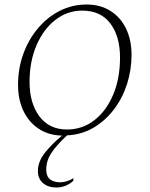

<svg xmlns="http://www.w3.org/2000/svg" viewBox="-20 -591 663 851"><path d="M229 240Q193 240 170.5 220.5Q148 201 148 167Q148 125 179.5 85.5Q211 46 255 10Q196 9 152 -20Q108 -49 84 -99Q60 -149 60 -215Q60 -288 83.5 -352.5Q107 -417 149 -466.5Q191 -516 246 -543.5Q301 -571 364 -571Q424 -571 469 -543Q514 -515 538.5 -464.5Q563 -414 563 -348Q563 -281 543 -218.5Q523 -156 485 -106Q447 -56 394.5 -25Q342 6 277 9Q231 52 208 86.5Q185 121 185 161Q185 190 201.5 203.5Q218 217 247 217Q260 217 275.5 212.5Q291 208 303 200H306L304 211Q293 222 273.5 231Q254 240 229 240ZM277 -17Q345 -17 398 -58Q451 -99 481.5 -171Q512 -243 512 -336Q512 -430 469 -487Q426 -544 345 -544Q278 -544 225 -502.5Q172 -461 141.5 -389.5Q111 -318 111 -228Q111 -134 154.5 -75.5Q198 -17 277 -17Z"/></svg>

Font: Spectral SC ExtraLight
Style: Italic
Weight: 275
Italic angle: -10°
Designer: Jean-Baptiste Levee
Foundry: Production Type
Version: Version 2.001